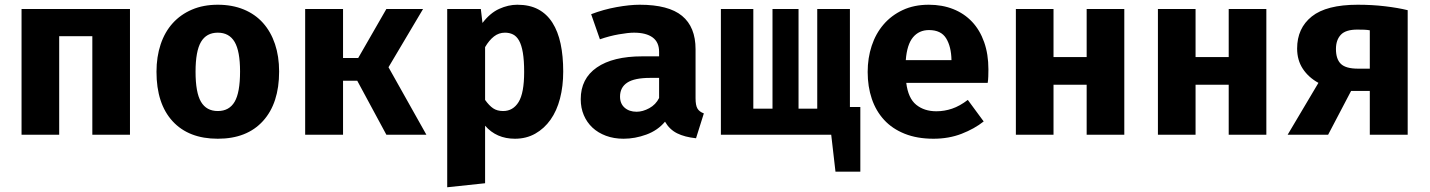

<svg xmlns="http://www.w3.org/2000/svg" viewBox="-20 -569 6040 811"><path d="M370 0V-416H230V0H71V-531H529V0Z M900 -549Q961 -549 1009.5 -529Q1058 -509 1091 -472Q1124 -435 1141.5 -383Q1159 -331 1159 -267Q1159 -133 1091 -58Q1023 17 900 17Q777 17 709 -57Q641 -131 641 -266Q641 -329 658.5 -381.5Q676 -434 709.5 -471Q743 -508 791 -528.5Q839 -549 900 -549ZM900 -431Q852 -431 829 -392Q806 -353 806 -266Q806 -178 829 -139Q852 -100 900 -100Q948 -100 971 -139Q994 -178 994 -267Q994 -353 971 -392Q948 -431 900 -431Z M1269 0V-531H1429V-324H1493L1612 -531H1767L1621 -285L1781 0H1612L1489 -228H1429V0Z M2155 17Q2077 17 2029 -38V205L1869 222V-531H2011L2018 -472Q2050 -514 2088.5 -531.5Q2127 -549 2165 -549Q2217 -549 2253.5 -529.5Q2290 -510 2313.5 -473Q2337 -436 2348 -384Q2359 -332 2359 -267Q2359 -205 2345.5 -153Q2332 -101 2305.5 -63.5Q2279 -26 2241 -4.5Q2203 17 2155 17ZM2105 -100Q2147 -100 2170.5 -138Q2194 -176 2194 -265Q2194 -314 2188.5 -346.5Q2183 -379 2172.5 -397.5Q2162 -416 2147 -423.5Q2132 -431 2113 -431Q2087 -431 2066.5 -415Q2046 -399 2029 -370V-147Q2046 -123 2063 -111.5Q2080 -100 2105 -100Z M2918 -154Q2918 -124 2926 -110.5Q2934 -97 2953 -90L2920 15Q2872 10 2840 -6Q2808 -22 2789 -55Q2758 -18 2710 -0.5Q2662 17 2614 17Q2573 17 2539.5 4.5Q2506 -8 2482.5 -30Q2459 -52 2446 -82.5Q2433 -113 2433 -150Q2433 -237 2501 -284Q2569 -331 2693 -331H2764V-350Q2764 -391 2736.5 -411Q2709 -431 2658 -431Q2634 -431 2594 -424Q2554 -417 2514 -403L2477 -509Q2529 -529 2584.5 -539Q2640 -549 2682 -549Q2804 -549 2861 -502Q2918 -455 2918 -361ZM2669 -97Q2695 -97 2722.5 -112Q2750 -127 2764 -155V-240H2726Q2660 -240 2629.5 -220Q2599 -200 2599 -161Q2599 -131 2618.5 -114Q2638 -97 2669 -97Z M3025 0V-531H3162V-110H3243V-531H3353V-110H3432V-531H3570V-117H3614V156H3509L3491 0Z M3808 -219Q3816 -154 3850 -126.5Q3884 -99 3935 -99Q3969 -99 4001.5 -110Q4034 -121 4068 -147L4135 -56Q4096 -25 4042 -4Q3988 17 3923 17Q3854 17 3801.5 -4Q3749 -25 3714.5 -62.5Q3680 -100 3662.5 -151.5Q3645 -203 3645 -265Q3645 -324 3662 -375.5Q3679 -427 3712 -465.5Q3745 -504 3793 -526.5Q3841 -549 3903 -549Q3960 -549 4006.5 -530.5Q4053 -512 4086 -477Q4119 -442 4137 -391Q4155 -340 4155 -276Q4155 -262 4154.5 -246.5Q4154 -231 4152 -219ZM3904 -442Q3862 -442 3836.5 -411.5Q3811 -381 3806 -315H3999Q3998 -372 3976.5 -407Q3955 -442 3904 -442Z M4570 0V-211H4430V0H4271V-531H4430V-328H4570V-531H4729V0Z M5170 0V-211H5030V0H4871V-531H5030V-328H5170V-531H5329V0Z M5459 -364Q5459 -450 5521 -499.5Q5583 -549 5715 -549Q5776 -549 5830.5 -542.5Q5885 -536 5926 -526V0H5766V-185H5687L5590 0H5419L5549 -219Q5507 -242 5483 -278.5Q5459 -315 5459 -364ZM5623 -362Q5623 -319 5644 -299Q5665 -279 5716 -279H5766V-441Q5755 -443 5742.5 -443.5Q5730 -444 5713 -444Q5664 -444 5643.5 -422Q5623 -400 5623 -362Z"/></svg>

Font: Qzxlaeiskcpccdgjqmyffctclhy
Style: Regular
Weight: 700
Monospace: yes
Designer: Carrois Corporate & Edenspiekermann
Foundry: Carrois Corporate GbR & Edenspiekermann AG
Version: Version 2.001